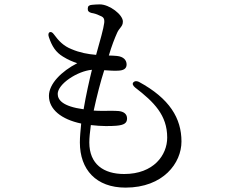

<svg xmlns="http://www.w3.org/2000/svg" viewBox="-20 -805 1040 875"><path d="M380 -766C379 -755 385 -749 397 -746C410 -744 422 -740 432 -735C451 -728 457 -722 455 -701C452 -675 436 -619 418 -555C381 -558 343 -565 306 -581C270 -595 247 -619 226 -648C219 -658 212 -661 206 -658C200 -655 199 -646 203 -635C217 -594 234 -567 267 -547C291 -532 311 -524 332 -517C260 -480 203 -423 203 -368C203 -307 259 -261 350 -242C347 -211 344 -181 344 -156C344 -32 418 50 552 50C724 50 807 -62 807 -160C807 -266 753 -356 613 -432C602 -437 594 -436 588 -430C582 -424 585 -415 596 -406C682 -340 742 -280 742 -178C742 -98 680 -12 546 -12C452 -12 387 -57 387 -156C387 -177 390 -204 394 -235C444 -229 485 -230 510 -232C547 -235 559 -245 559 -265C559 -287 542 -297 520 -299C511 -300 497 -300 481 -300C461 -300 435 -299 407 -301C421 -366 439 -436 455 -485C480 -483 505 -482 519 -483C543 -484 557 -492 557 -511C557 -531 543 -547 513 -550C501 -551 489 -552 476 -552C490 -599 502 -629 514 -656C518 -665 524 -673 529 -679C535 -687 540 -693 540 -707C540 -738 479 -785 435 -785C422 -785 410 -784 399 -783C386 -782 380 -777 380 -766ZM243 -377C243 -422 332 -481 399 -487C387 -439 372 -372 361 -307C265 -320 243 -350 243 -377Z"/></svg>

Font: 寒蝉锦书宋
Style: Regular
Weight: 400
Designer: 寒蝉锦书宋{Warren} 思源宋体{Ryoko NISHIZUKA 西塚涼子 (kana & ideographs); Frank Grießhammer (Latin, Greek & Cyrillic); Wenlong ZHANG 
Foundry: Adobe & ChillType
Version: Version 2.000;Glyphs 3.1.1 (3135)